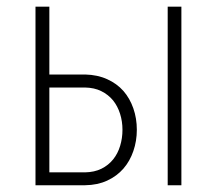

<svg xmlns="http://www.w3.org/2000/svg" viewBox="-20 -548 640 568"><path d="M126 -327.6V-528.3H85V0H231.9Q268.6 -0.5 297.1 -13.7Q325.7 -26.9 345.2 -49.3Q364.3 -71.3 374.5 -101.1Q384.8 -130.9 384.8 -164.1Q384.8 -197.8 374.5 -227.3Q364.3 -256.8 345.2 -278.8Q325.7 -300.8 297.1 -313.7Q268.6 -326.7 231.9 -327.6ZM516.6 0V-528.3H476.1V0ZM126 -289.1H231.4Q259.3 -288.6 279.8 -278.3Q300.3 -268.1 314.5 -251Q328.1 -233.9 335.2 -211.4Q342.3 -189 342.3 -164.1Q342.3 -139.2 335.4 -116.5Q328.6 -93.8 314.9 -76.7Q300.8 -59.1 280 -48.8Q259.3 -38.6 231.4 -38.1H126Z"/></svg>

Font: Roboto Mono ExtraLight
Style: Regular
Weight: 250
Monospace: yes
Designer: Google
Version: Version 3.000